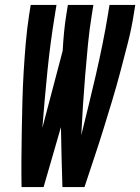

<svg xmlns="http://www.w3.org/2000/svg" viewBox="-20 -755 566 775"><path d="M67 0Q66 -58 66.5 -116Q67 -174 68 -232Q69 -290 70.5 -348Q72 -406 75.5 -464.5Q79 -523 84 -581.5Q89 -640 98 -698L104 -735H208L202 -698Q183 -583 171.5 -468.5Q160 -354 151 -239L233 -550Q235 -587 238.5 -624Q242 -661 248 -698L254 -735H357L351 -698Q341 -637 335 -575.5Q329 -514 324 -453Q319 -392 315 -331Q311 -270 308 -209Q323 -270 338 -331Q353 -392 367 -453Q381 -514 393.5 -575.5Q406 -637 416 -698L422 -735H526L520 -698Q511 -640 496 -581.5Q481 -523 465.5 -464.5Q450 -406 432.5 -348Q415 -290 397 -232Q379 -174 359.5 -116Q340 -58 321 0H232Q230 -60 228.5 -121Q227 -182 226 -242L156 0Z"/></svg>

Font: Iosevka SS18
Style: Bold Italic
Weight: 700
Italic angle: -9°
Monospace: yes
Designer: Belleve Invis
Foundry: Belleve Invis
Version: Version 25.1.1; ttfautohint (v1.8.4)